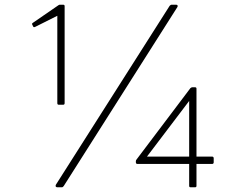

<svg xmlns="http://www.w3.org/2000/svg" viewBox="-20 -781 968 814"><path d="M699 -756 217 2C214 8 216 13 223 13H241C245 13 247 12 250 8L732 -751C735 -756 733 -761 727 -761H709C704 -761 703 -760 699 -756ZM129 -667 223 -714V-344C223 -339 225 -337 229 -337H248C252 -337 254 -339 254 -344V-755C254 -759 252 -761 248 -761H235C232 -761 231 -761 228 -759L119 -684C116 -682 115 -680 117 -676L120 -670C122 -665 124 -665 129 -667ZM562 -86H782V7C782 11 784 13 788 13H807C811 13 813 11 813 7V-86H880C884 -86 886 -89 886 -93V-110C886 -115 883 -117 880 -117H813V-405C813 -409 811 -411 807 -411H795C792 -411 789 -409 787 -407L559 -105C557 -102 556 -101 556 -98V-93C556 -88 559 -86 562 -86ZM782 -117H603L782 -353Z"/></svg>

Font: LINE Seed JP_OTF Thin
Style: Regular
Weight: 250
Designer: LY Corporation & Fontrix & Fontworks
Version: Version 1.007